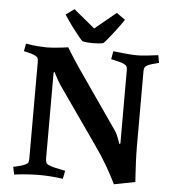

<svg xmlns="http://www.w3.org/2000/svg" viewBox="-58 -910 885 977"><g transform="rotate(5 384.5 -421.0)"><path d="M205 -525V-87Q205 -74 208.5 -65.5Q212 -57 227 -52Q236 -48 255.5 -43.5Q275 -39 291 -36Q307 -33 307 -33L299 9Q265 4 234 2Q203 0 178.8 0Q156.6 0 121.3 2Q86 4 50 9L42 -30Q42 -30 53 -32Q64 -34 79 -38.5Q94 -43 104 -48Q115 -53 117.5 -59.5Q120 -66 120 -79V-573Q120 -584.5 117.5 -591.3Q115 -598 104 -603.1Q95 -608.3 81 -612.1Q67 -616 56 -618.5Q45 -621 45 -621L52.2 -660Q85 -654 115.2 -652Q145.4 -650 160 -650Q173 -650 193 -651.5Q213 -653 233.5 -655.5Q254 -658 268 -660Q268 -660 284.5 -633Q301 -606 330 -563L538 -263Q548 -250 555 -233Q562 -216 566 -204Q570 -192 570 -192L575 -196V-570Q575 -581.5 572 -588.3Q569 -595 558 -600.1Q549 -605.3 533 -609.1Q517 -613 504 -616Q491 -619 491 -619L498 -660Q533 -656 565.5 -653Q598 -650 620 -650Q641.1 -650 669 -653Q697 -656 728 -660L735 -621Q735 -621 724.5 -618.5Q714 -616 700.5 -612.1Q687 -608.3 677 -603.1Q667 -598 663.5 -591.3Q660 -584.5 660 -573V-192.9Q660 -150 662 -107Q664 -64 666 -35.5Q668 -7 668 -7L560 14Q560 14 547.5 -11Q535 -36 510 -79.5Q485 -123 446 -178L246 -464Q238 -475.7 229.5 -490.9Q221 -506 215.5 -517.5Q210 -529 210 -529ZM444 -697Q424 -692 391 -692Q357 -692 338 -697Q332 -701 318 -718.5Q304 -736 287.5 -757.5Q271 -779 258 -798.5Q245 -818 240 -825L283 -856L391 -767L499 -856L543 -825Q540 -819 526.5 -800Q513 -781 496 -759Q479 -737 464.5 -719.5Q450 -702 444 -697Z"/></g></svg>

Font: Buenard
Style: Regular
Weight: 400
Version: Version 2.000